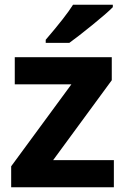

<svg xmlns="http://www.w3.org/2000/svg" viewBox="-20 -786 528 806"><path d="M458 0H26.9V-87.9L279.8 -432.1H42V-545.9H449.2V-449.2L203.1 -113.8H458ZM171.9 -606V-619.1Q255.9 -716.8 286.6 -766.1H453.6V-755.9Q428.7 -730.5 367.2 -680.7Q305.7 -630.9 271 -606Z"/></svg>

Font: OpenSans-Bold
Style: Bold
Weight: 700
Foundry: Ascender Corporation
Version: Version 1.10